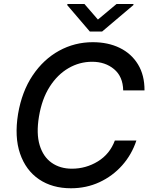

<svg xmlns="http://www.w3.org/2000/svg" viewBox="-20 -953 775 982"><path d="M719.1 -490.8H610.1Q608.7 -561.4 563.4 -599.3Q518.1 -637.1 451 -637.1Q386.7 -637.1 330.3 -604.4Q273.8 -571.7 234 -509.2Q194.2 -446.7 179.3 -356.9Q164.8 -269.9 182.9 -210.4Q201 -150.9 244.1 -120.6Q287.3 -90.2 347.7 -90.2Q419.4 -90.2 480.5 -127.5Q541.5 -164.8 567.5 -234.4H677.6Q653.8 -162.3 604.8 -107.2Q555.8 -52.2 488.6 -21.1Q421.5 9.9 343 9.9Q247.2 9.9 179.5 -36Q111.9 -82 82.6 -167.3Q53.3 -252.5 72.4 -370.4Q92 -485.4 147.2 -567.5Q202.4 -649.5 282.1 -693.4Q361.9 -737.2 454.5 -737.2Q532.7 -737.2 592.3 -708.1Q652 -679 685.7 -623.8Q719.5 -568.5 719.1 -490.8ZM411.9 -932.5 480.8 -853 576 -932.5H663L661.9 -926.8L502.5 -791.9H439.3L323.9 -926.8L324.9 -932.5Z"/></svg>

Font: Inter UI Medium
Style: Italic
Weight: 500
Italic angle: 9.39999°
Designer: Rasmus Andersson
Foundry: rsms
Version: 3.2;8d6f07862